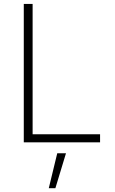

<svg xmlns="http://www.w3.org/2000/svg" viewBox="-20 -748 603 1009"><path d="M105 0H505.9V-42.5H151.4V-727.5H105ZM236.3 241.2H271L326.7 57.6H280.8Z"/></svg>

Font: Raveo ExtraLight
Style: Regular
Weight: 200
Designer: Jakub Foglar, Rasmus Andersson (Inter)
Foundry: Jakubfoglar.com
Version: Version 1.100;Glyphs 3.2.3 (3260)